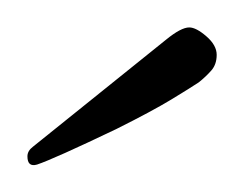

<svg xmlns="http://www.w3.org/2000/svg" viewBox="-20 -484 178 140"><path d="M7 -364Q0 -362 0 -370Q0 -374 4 -377L101 -455Q112 -464 118 -464Q123 -464 130.5 -457.5Q138 -451 138 -444Q138 -437 134 -432.5Q130 -428 125 -424Q119 -420 105 -411.5Q91 -403 65 -390Q42 -379 27.5 -372.5Q13 -366 7 -364Z"/></svg>

Font: Alex Brush
Style: Regular
Weight: 400
Designer: Robert E. Leuschke
Foundry: Robert E. Leuschke
Version: Version 1.111; ttfautohint (v1.8.4.7-5d5b)